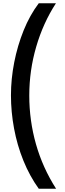

<svg xmlns="http://www.w3.org/2000/svg" viewBox="-20 -793 396 1174"><path d="M47 -210Q47 -310 67 -412Q87 -514 124.5 -607Q162 -700 217 -773H322Q244 -653 201.5 -507.5Q159 -362 159 -209Q159 -56 200 88.5Q241 233 323 361H217Q161 283 123 189Q85 95 66 -7Q47 -109 47 -210Z"/></svg>

Font: Noto Sans Telugu SemiCondensed SemiBold
Style: Regular
Weight: 600
Width: 4
Designer: Jelle Bosma - Monotype Design Team
Foundry: Monotype Imaging Inc.
Version: Version 2.005; ttfautohint (v1.8.4.7-5d5b)